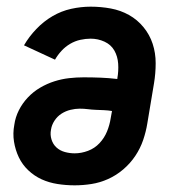

<svg xmlns="http://www.w3.org/2000/svg" viewBox="-20 -548 540 576"><path d="M204 8Q178 8 152.5 4Q127 0 105 -10Q83 -20 65 -37Q47 -54 36.5 -76Q26 -98 22 -123Q18 -148 23 -174Q26 -196 36.5 -217Q47 -238 63.5 -255.5Q80 -273 100.5 -285Q121 -297 143 -304Q165 -311 187 -313.5Q209 -316 231 -316Q257 -316 282 -315Q307 -314 332 -311V-313Q336 -335 334.5 -357Q333 -379 323 -396.5Q313 -414 293.5 -423Q274 -432 252 -432Q237 -432 221 -428.5Q205 -425 190.5 -416.5Q176 -408 164.5 -395.5Q153 -383 145 -369L52 -412Q67 -438 89 -461Q111 -484 137.5 -499.5Q164 -515 193.5 -521.5Q223 -528 252 -528Q283 -528 312.5 -522.5Q342 -517 367 -503Q392 -489 410.5 -466.5Q429 -444 438 -416.5Q447 -389 447 -358.5Q447 -328 442 -298L422 -178Q418 -153 409.5 -128Q401 -103 386 -80.5Q371 -58 350 -40Q329 -22 304.5 -11Q280 0 254.5 4Q229 8 204 8ZM204 -88Q224 -88 244 -95.5Q264 -103 278.5 -118.5Q293 -134 301 -153.5Q309 -173 312 -193L316 -215Q304 -217 292 -217.5Q280 -218 267.5 -218.5Q255 -219 243.5 -220.5Q232 -222 219 -222Q206 -222 191.5 -218.5Q177 -215 164.5 -207Q152 -199 143.5 -186Q135 -173 133 -159Q130 -144 134.5 -129.5Q139 -115 149.5 -105.5Q160 -96 174.5 -92Q189 -88 204 -88Z"/></svg>

Font: Iosevka SS04
Style: Bold Italic
Weight: 700
Italic angle: -9°
Monospace: yes
Designer: Belleve Invis
Foundry: Belleve Invis
Version: Version 19.0.0; ttfautohint (v1.8.4)